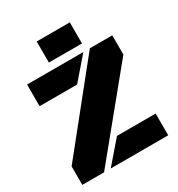

<svg xmlns="http://www.w3.org/2000/svg" viewBox="-194 -959 1008 1086"><g transform="rotate(-30 310.5 -416.0)"><path d="M25.4 0V-121.1L448.7 -647.9H595.2V-522.5L167.5 0ZM38.6 -506.3V-647.9H406.2L283.7 -506.3ZM210.9 0 334 -142.1H586.4V0ZM207.5 -693.8V-831.5H423.8V-693.8Z"/></g></svg>

Font: Black Ops One
Style: Regular
Weight: 400
Designer: James Grieshaber, Eben Sorkin
Foundry: Sorkin Type Co.
Version: Version 1.004; ttfautohint (v1.8.4.7-5d5b)